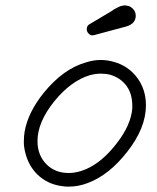

<svg xmlns="http://www.w3.org/2000/svg" viewBox="-20 -678 587 717"><path d="M315 -588 399 -638 404 -642Q415 -648 421 -651Q430 -656 439 -657Q440 -657 442 -657.5Q444 -658 446 -658Q455 -657 462 -655Q476 -649 483 -636Q485 -632 486 -628Q487 -624 487 -619Q487 -613 485 -607Q481 -594 468 -586Q461 -582 451 -579L332 -547Q329 -546 326 -546Q317 -546 310.5 -553Q304 -560 304 -569Q304 -575 306.5 -580Q309 -585 315 -588ZM236 19Q223 19 211 17Q157 10 119 -27Q88 -58 76 -102Q69 -126 69 -147.5Q69 -169 72 -187Q85 -259 143 -331Q216 -421 301 -445Q329 -454 355.5 -454Q382 -454 405 -447Q459 -432 492 -388Q525 -344 525 -285Q525 -200 455 -111Q388 -25 309 5Q273 19 236 19ZM474 -273Q474 -279 474 -287.5Q474 -296 472 -309Q468 -336 452 -358Q429 -388 391 -399Q375 -403 356 -403Q337 -403 315 -397Q245 -376 183 -300Q120 -222 120 -151Q120 -97 155 -63Q187 -32 236 -32Q280 -32 326 -59Q373 -87 416 -143Q469 -211 474 -273Z"/></svg>

Font: TT2020Base
Style: Italic
Weight: 400
Italic angle: -15°
Version: Version 0.2.000